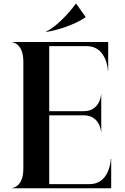

<svg xmlns="http://www.w3.org/2000/svg" viewBox="-20 -1004 665 1024"><path d="M557 -780H45V-778.5C50.5 -778.5 104.5 -769.5 104.5 -676V-104C104.5 -10.5 50.5 -1.5 45 -1.5V0H573V-156.5H571C571 -144.5 561.5 -22 458.5 -22H242.5V-389H426C510.5 -389 519 -307.5 519 -299.5H520V-500.5H519C519 -492.5 510.5 -411 426 -411H242.5V-758H442.5C545.5 -758 555.5 -638 555.5 -626H557ZM384 -984C341.5 -925 271 -854.5 226 -836.5L228.5 -834C287 -842 385.5 -875.5 436 -912V-914.5L386.5 -984Z"/></svg>

Font: Beautique Display
Style: Bold
Weight: 700
Designer: Nhat-Quang Ngo
Version: Version 1.100;Glyphs 3.2.3 (3260)